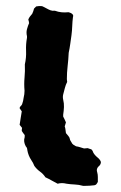

<svg xmlns="http://www.w3.org/2000/svg" viewBox="-20 -609 393 626"><path d="M309 -81Q309 -72 301 -66Q293 -58 297 -47Q299 -40 299 -32Q299 -24 299 -16Q298 -14 296.5 -11.5Q295 -9 293 -7Q289 -5 288 -5Q280 -4 272 -3.5Q264 -3 256 -3Q251 -3 251 -3Q237 -7 223.5 -7.5Q210 -8 197 -10Q189 -12 182 -12Q175 -12 168 -10Q158 -15 148.5 -20.5Q139 -26 128 -31Q121 -42 110.5 -49.5Q100 -57 92 -68Q90 -73 87.5 -78Q85 -83 82 -87Q72 -102 69 -120Q69 -127 64 -132Q56 -147 60 -160Q61 -162 60.5 -164.5Q60 -167 61 -168Q57 -173 55 -176Q53 -179 51 -182Q51 -189 52 -192L44 -202Q46 -213 47.5 -224.5Q49 -236 51 -246L44 -256Q44 -260 47 -262.5Q50 -265 52 -269Q56 -280 57 -290Q60 -302 60 -313Q58 -335 60 -356Q62 -377 61 -399Q66 -421 65 -443Q64 -465 68 -486Q68 -491 68 -491Q65 -503 68 -514Q71 -525 75 -534Q74 -536 74 -539Q74 -542 72 -544Q74 -551 78 -555.5Q82 -560 85 -564Q87 -568 88.5 -572.5Q90 -577 91 -581L98 -588Q107 -590 117 -589Q120 -588 123.5 -586Q127 -584 131 -582Q138 -578 144.5 -575.5Q151 -573 159 -574Q170 -570 180.5 -569Q191 -568 201 -569H205Q205 -569 205.5 -568.5Q206 -568 207 -568Q212 -567 216 -563Q220 -559 218 -554Q216 -539 215.5 -524Q215 -509 213 -494Q211 -480 209 -465.5Q207 -451 204 -437Q203 -415 200.5 -393.5Q198 -372 198 -351Q198 -348 198.5 -346Q199 -344 199 -342Q194 -332 191.5 -322Q189 -312 186 -301Q184 -293 186 -284Q189 -272 188.5 -260Q188 -248 186 -235V-229Q188 -225 190.5 -220Q193 -215 195 -210Q194 -207 193 -203.5Q192 -200 191 -197Q193 -192 193.5 -186Q194 -180 195 -175Q199 -170 203 -165.5Q207 -161 208 -155Q208 -153 210 -150Q212 -147 213 -145Q215 -140 219.5 -137Q224 -134 228 -132Q235 -131 241 -129Q247 -127 254 -125Q258 -125 260.5 -125.5Q263 -126 266 -126Q268 -125 271.5 -124Q275 -123 278 -122Q279 -121 280 -119.5Q281 -118 282 -117Q284 -109 293 -100Q298 -96 302.5 -91.5Q307 -87 309 -81Z"/></svg>

Font: Daruma Drop One
Style: Regular
Weight: 400
Designer: Maniackers Design
Version: Version 1.000